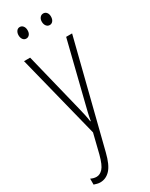

<svg xmlns="http://www.w3.org/2000/svg" viewBox="-241 -746 809 1034"><g transform="rotate(-30 163.5 -229.0)"><path d="M19 -529H57L148 -159Q155 -130 158.5 -114Q162 -98 163.5 -88.5Q165 -79 166 -70H169Q174 -99 179 -119.5Q184 -140 189 -160L281 -529H318L155 116Q138 185 111.5 213.5Q85 242 49 242Q39 242 30 239.5Q21 237 11 234V197Q29 206 47 206Q68 206 86 186.5Q104 167 119 110L149 -11ZM63 -664Q63 -679 70.5 -689.5Q78 -700 91 -700Q103 -700 111 -690Q119 -680 119 -664Q119 -647 111 -637.5Q103 -628 91 -628Q78 -628 70.5 -638.5Q63 -649 63 -664ZM208 -665Q208 -680 216 -690Q224 -700 237 -700Q249 -700 257 -690.5Q265 -681 265 -665Q265 -648 257 -638Q249 -628 237 -628Q224 -628 216 -638.5Q208 -649 208 -665Z"/></g></svg>

Font: Noto Sans Malayalam ExtraCondensed ExtraLight
Style: Regular
Weight: 200
Width: 2
Designer: Jelle Bosma - Monotype Design Team
Foundry: Monotype Imaging Inc.
Version: Version 2.104; ttfautohint (v1.8.4.7-5d5b)